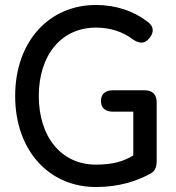

<svg xmlns="http://www.w3.org/2000/svg" viewBox="-20 -737 709 772"><path d="M366 15C460 15 532 -10 583 -38C603 -47 610 -65 610 -90V-326C610 -357 593 -374 562 -374H434C403 -374 386 -359 386 -331C386 -303 403 -288 434 -288H516V-112C477 -88 433 -75 366 -75C226 -75 136 -187 136 -351C136 -515 226 -626 366 -626C424 -626 475 -609 515 -578C541 -561 562 -560 581 -584C600 -607 599 -631 574 -649C519 -692 447 -717 366 -717C177 -717 41 -570 41 -351C41 -132 177 15 366 15Z"/></svg>

Font: 寒蝉半圆体
Style: Regular
Weight: 400
Designer: Yoshimichi Ohira & Warren
Foundry: ChillType
Version: Version 1.800;Glyphs 3.1.1 (3135)